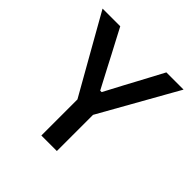

<svg xmlns="http://www.w3.org/2000/svg" viewBox="-183 -871 1029 1029"><g transform="rotate(45 331.0 -356.5)"><path d="M274 0V-273.5L124 -538Q99.5 -581 77 -621Q54.5 -661 25 -713H159Q183 -667 200.2 -634.5Q217.5 -602 232.8 -572.8Q248 -543.5 266.5 -508L327 -393H338L397 -504.5Q417 -541.5 433.2 -571.8Q449.5 -602 467 -635Q484.5 -668 508.5 -713H639Q613.5 -668.5 589 -624.5Q564.5 -580.5 540.5 -538.5L391.5 -274V0Z"/></g></svg>

Font: Commissioner Medium
Style: Regular
Weight: 500
Designer: Kostas Bartsokas
Foundry: Kostas Bartsokas
Version: Version 1.000; ttfautohint (v1.8.3)